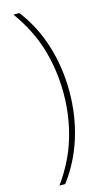

<svg xmlns="http://www.w3.org/2000/svg" viewBox="-169 -842 680 1259"><g transform="rotate(-15 171.0 -212.5)"><path d="M290 -212Q290 -48 243.5 100Q197 248 106 368H67Q164 233 207 89Q250 -55 250 -211Q250 -369 207 -513Q164 -657 66 -793H106Q198 -673 244 -524.5Q290 -376 290 -212Z"/></g></svg>

Font: Noto Sans Kannada SemiCondensed ExtraLight
Style: Regular
Weight: 200
Width: 4
Designer: Jelle Bosma - Monotype Design Team
Foundry: Monotype Imaging Inc.
Version: Version 2.005; ttfautohint (v1.8.4.7-5d5b)